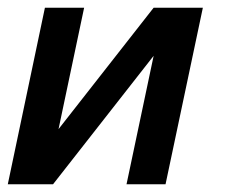

<svg xmlns="http://www.w3.org/2000/svg" viewBox="-44 -475 610 495"><path d="M71.8 -455.1H172.9L106.9 -142.1L352.1 -455.1H479L382.8 0H282.2L352.1 -331.1L92.8 0H-23.9Z"/></svg>

Font: Anonymous Pro
Style: Bold Italic
Weight: 700
Italic angle: -12°
Monospace: yes
Designer: Mark Simonson
Version: Version 1.003